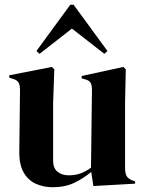

<svg xmlns="http://www.w3.org/2000/svg" viewBox="-20 -771 607 806"><path d="M201 15Q162 15 129.5 0Q97 -15 78.5 -48.5Q60 -82 61 -137L64 -394Q64 -417 56 -427Q48 -437 31 -441L19 -445V-455L198 -490L208 -480L203 -338V-97Q203 -65 221.5 -50Q240 -35 268 -35Q296 -35 318 -43Q340 -51 362 -67L366 -393Q366 -416 359 -425.5Q352 -435 333 -439L323 -442V-452L498 -490L508 -480L505 -338V-67Q505 -45 511 -33Q517 -21 537 -13L547 -10V0L372 10L363 -49Q330 -22 291.5 -3.5Q253 15 201 15ZM146 -545 133 -557 275 -751H289L431 -557L418 -545L282 -651Z"/></svg>

Font: DM Serif Display
Style: Regular
Weight: 400
Designer: Colophon Foundry, Frank Grießhammer
Foundry: Colophon Foundry
Version: Version 5.200; ttfautohint (v1.8.3)